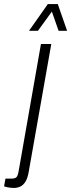

<svg xmlns="http://www.w3.org/2000/svg" viewBox="-101 -743 351 947"><path d="M-33 184Q-40 184 -49.5 183Q-59 182 -67.5 180Q-76 178 -81 176L-74 138H-45Q-25 138 -18.5 129.5Q-12 121 -8 95L101 -526H152L40 108Q35 136 24.5 153Q14 170 -0.5 177Q-15 184 -33 184ZM42 -591 135 -723H184L230 -591H188L146 -711H173L86 -591Z"/></svg>

Font: Archivo ExtraCondensed ExtraLight
Style: Italic
Weight: 250
Width: 2
Italic angle: -10°
Designer: Hector Gatti
Foundry: Omnibus-Type
Version: Version 2.001